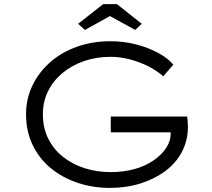

<svg xmlns="http://www.w3.org/2000/svg" viewBox="-20 -906 1032 936"><path d="M516 10Q431 10 356.5 -15.5Q282 -41 226 -87.5Q170 -134 138.5 -200.5Q107 -267 107 -349Q107 -425 138.5 -490Q170 -555 225.5 -603.5Q281 -652 356 -678.5Q431 -705 518 -705Q584 -705 643.5 -689.5Q703 -674 750.5 -648.5Q798 -623 825 -591L776 -534Q744 -562 702.5 -583Q661 -604 613.5 -616.5Q566 -629 519 -629Q449 -629 389 -608Q329 -587 284 -549.5Q239 -512 214 -461Q189 -410 189 -349Q189 -283 215 -230.5Q241 -178 287 -141.5Q333 -105 392.5 -86Q452 -67 520 -67Q581 -67 634.5 -81.5Q688 -96 728 -123.5Q768 -151 790.5 -185.5Q813 -220 812 -258L811 -287L830 -261H520V-338H892Q894 -329 894.5 -319.5Q895 -310 895.5 -301.5Q896 -293 896 -287Q896 -222 867.5 -167Q839 -112 787 -73Q735 -34 666 -12Q597 10 516 10ZM394 -760 361 -790 483 -886H550L671 -790L639 -760L501 -836H531Z"/></svg>

Font: Lexend Peta Light
Style: Regular
Weight: 300
Version: Version 1.007